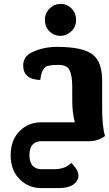

<svg xmlns="http://www.w3.org/2000/svg" viewBox="-20 -731 566 994"><path d="M235.8 -568.8Q212.4 -592.3 212.4 -628.4Q212.4 -663.1 237.3 -687Q261.7 -710.9 294.4 -710.9Q327.1 -710.9 350.6 -687Q374 -663.1 374 -628.4Q374 -592.8 349.6 -569.3Q324.7 -545.4 293 -545.4Q259.3 -545.4 235.8 -568.8ZM192.9 0Q166.5 0 149.9 16.6Q132.8 34.2 132.3 72.3Q132.8 110.4 149.9 127.9Q166.5 144.5 192.9 145H260.7Q317.4 145 349.1 112.3Q386.2 149.4 386.2 178.7Q386.2 188 382.8 196.3Q362.8 242.7 283.7 242.7H193.4Q128.4 242.7 83 198.2Q35.6 152.8 35.2 73.2V71.3Q35.6 -7.8 83 -53.7Q128.4 -97.7 191.9 -97.7H367.2Q354 -149.4 354 -210.9V-284.7Q354 -341.8 338.4 -370.6Q324.7 -395 283.7 -395Q230.5 -395 216.3 -384.8Q193.8 -368.2 188.5 -316.9Q100.1 -319.8 100.1 -392.1Q100.1 -438.5 145.5 -460.4Q203.6 -488.3 274.9 -488.3Q410.2 -488.3 460.4 -448.2Q508.8 -409.7 508.8 -314.9V-174.8Q508.8 -72.8 523.9 -26.9Q487.8 0 441.4 0Z"/></svg>

Font: Sukar
Style: black
Weight: 900
Designer: Dario Muhafara - Ghiath Alsory
Foundry: Dario Muhafara - Ghiath Alsory
Version: Version 1.00 March 27, 2016, initial release